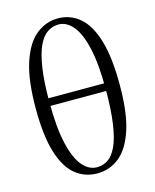

<svg xmlns="http://www.w3.org/2000/svg" viewBox="-121 -887 795 984"><g transform="rotate(-15 276.5 -395.0)"><path d="M272.8 14.6Q207.5 14.6 157.8 -25.2Q108.1 -65.1 80.5 -153.5Q52.8 -241.9 52.8 -387.6Q52.8 -539.7 83.4 -631.3Q113.9 -723 165.9 -764.2Q217.9 -805.5 280.9 -805.5Q347 -805.5 396.5 -763.4Q446 -721.4 473.1 -631.3Q500.2 -541.2 500.2 -394.7Q500.2 -244 470 -154.5Q439.8 -64.9 388.4 -25.1Q337 14.6 272.8 14.6ZM279.3 -16.4Q311.4 -16.4 338 -34Q364.6 -51.6 384.1 -93.8Q403.6 -135.9 414.3 -208.6Q425 -281.2 425 -390.5Q425 -525 405.7 -609.4Q386.5 -693.8 352.8 -734.1Q319.1 -774.4 276.8 -774.4Q244.7 -774.4 217.5 -756.5Q190.3 -738.7 170.7 -696.9Q151 -655.1 140 -583.7Q128.9 -512.3 128.9 -404.9Q128.9 -265.7 149 -180.2Q169.2 -94.6 203 -55.5Q236.8 -16.4 279.3 -16.4ZM80.2 -381.9V-422.4H476.1V-381.9Z"/></g></svg>

Font: Noto Serif SC
Style: Regular
Weight: 200
Designer: Ryoko NISHIZUKA 西塚涼子 (kana & ideographs); Frank Grießhammer (Latin, Greek & Cyrillic); Wenlong ZHANG 张文龙 (bopomofo); San
Foundry: Adobe
Version: Version 2.001;hotconv 1.1.0;makeotfexe 2.6.0